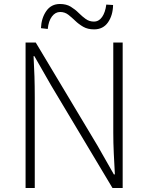

<svg xmlns="http://www.w3.org/2000/svg" viewBox="-20 -941 741 961"><path d="M108 0V-728H159L468 -212L550 -68H555Q552 -121 549.5 -173.5Q547 -226 547 -278V-728H594V0H543L235 -515L152 -660H148Q151 -608 152.5 -558Q154 -508 154 -455V0ZM451 -794Q419 -794 396.5 -807Q374 -820 356.5 -837Q339 -854 321.5 -867.5Q304 -881 281 -881Q257 -881 240 -858.5Q223 -836 219 -796L185 -800Q187 -850 211.5 -885.5Q236 -921 280 -921Q312 -921 334 -907.5Q356 -894 373.5 -876.5Q391 -859 409 -846Q427 -833 450 -833Q475 -833 491 -856Q507 -879 512 -918L546 -916Q545 -864 520.5 -829Q496 -794 451 -794Z"/></svg>

Font: Noto Sans HK Thin ExtraLight
Style: Regular
Weight: 250
Version: Version 2.004-H2;hotconv 1.0.118;makeotfexe 2.5.65603